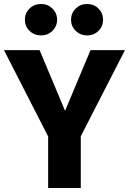

<svg xmlns="http://www.w3.org/2000/svg" viewBox="-27 -945 648 965"><path d="M121.5 -902Q145 -925 179 -925Q213 -925 236.5 -902Q260 -879 260 -846Q260 -813 236.5 -790Q213 -767 179 -767Q145 -767 121.5 -790Q98 -813 98 -846Q98 -879 121.5 -902ZM410 -925Q445 -925 468 -902Q491 -879 491 -846Q491 -813 468 -790Q445 -767 410 -767Q377 -767 353.5 -790Q330 -813 330 -846Q330 -879 353.5 -902Q377 -925 410 -925ZM601 -693 379 -260V0H215V-259L-7 -693H172L300 -388L428 -693Z"/></svg>

Font: FiraGO
Style: Bold
Weight: 700
Designer: bBox Type
Foundry: bBox Type GmbH
Version: Version 1.001;PS 001.001;hotconv 1.0.88;makeotf.lib2.5.64775